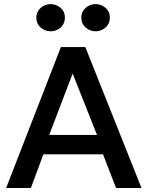

<svg xmlns="http://www.w3.org/2000/svg" viewBox="-20 -934 734 954"><path d="M10.5 0 282.5 -700H404L683 0H556.5L492 -167H195.5L133.5 0ZM224.5 -263.5H462L341 -568.5ZM232 -778.5Q203.5 -778.5 182 -797.5Q160.5 -816.5 160.5 -846.5Q160.5 -866 170.5 -881.2Q180.5 -896.5 196.8 -905Q213 -913.5 232 -913.5Q259.5 -913.5 281 -895Q302.5 -876.5 302.5 -846.5Q302.5 -826.5 292.8 -811.2Q283 -796 266.8 -787.2Q250.5 -778.5 232 -778.5ZM455 -778.5Q427 -778.5 405.5 -797.5Q384 -816.5 384 -846.5Q384 -866 393.8 -881Q403.5 -896 419.8 -904.8Q436 -913.5 455 -913.5Q483 -913.5 504.5 -895Q526 -876.5 526 -846.5Q526 -826.5 516 -811.2Q506 -796 489.8 -787.2Q473.5 -778.5 455 -778.5Z"/></svg>

Font: Geologica Thin Roman
Style: Regular
Weight: 400
Version: Version 1.010;gftools[0.9.28]